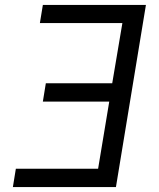

<svg xmlns="http://www.w3.org/2000/svg" viewBox="-20 -755 640 775"><path d="M32 0 44 -74H376L421 -345H153L165 -419H433L474 -662H141L153 -735H569L448 0Z"/></svg>

Font: Iosevka Curly Extended Oblique
Style: Regular
Weight: 400
Width: 7
Italic angle: -9°
Monospace: yes
Designer: Belleve Invis
Foundry: Belleve Invis
Version: Version 11.1.0; ttfautohint (v1.8.3)